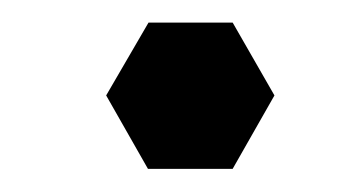

<svg xmlns="http://www.w3.org/2000/svg" viewBox="-20 -382 314 170"><path d="M223 -297.5 186 -362H111.5L74 -297.5L111 -232.5H186Z"/></svg>

Font: LatoHex
Style: Italic
Weight: 400
Italic angle: -7°
Designer: Lukasz Dziedzic
Foundry: tyPoland Lukasz Dziedzic
Version: Version 1.104; Western+Polish opensource